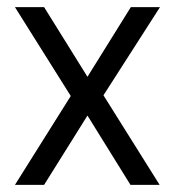

<svg xmlns="http://www.w3.org/2000/svg" viewBox="-20 -520 492 540"><path d="M179 -250 22 0H104L226 -195L347 0H429L271 -252L430 -500H348L226 -304L104 -500H22Z"/></svg>

Font: RazerF5
Style: Regular
Weight: 400
Foundry: Razer Inc.
Version: Version 2